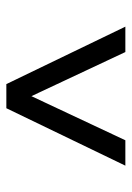

<svg xmlns="http://www.w3.org/2000/svg" viewBox="75 -789 415 605"><g transform="rotate(-90 282.5 -486.5)"><path d="M244 -674H320L501 -299H421L282 -595L143 -299H63Z"/></g></svg>

Font: Murecho Medium
Style: Regular
Weight: 500
Designer: Neil Summerour
Foundry: Positype
Version: Version 1.010; ttfautohint (v1.8.3)